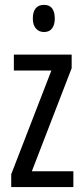

<svg xmlns="http://www.w3.org/2000/svg" viewBox="-20 -757 338 777"><path d="M276.9 0H25.4V-51.8L188 -471.7H36.1V-536.1H270V-481L108.9 -64H276.9ZM158.2 -737.3Q180.7 -737.3 191.2 -722.7Q201.7 -708 201.7 -682.1Q201.7 -656.7 190.7 -642.1Q179.7 -627.4 158.2 -627.4Q137.2 -627.4 125 -642.1Q112.8 -656.7 112.8 -682.1Q112.8 -709 124.3 -723.1Q135.7 -737.3 158.2 -737.3Z"/></svg>

Font: Open Sans Condensed
Style: Regular
Weight: 400
Width: 3
Designer: Monotype Design Team
Foundry: Monotype Imaging Inc.
Version: Version 3.000